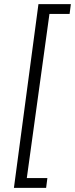

<svg xmlns="http://www.w3.org/2000/svg" viewBox="-20 -743 361 924"><path d="M47 161H202L208 114H109L218 -676H315L321 -723H165Z"/></svg>

Font: United Sans ExtraLight
Style: Italic
Weight: 200
Italic angle: -8°
Designer: Pablo Impallari, Rodrigo Fuenzalida (Modified by Dan O. Williams)
Version: Version 1.000;PS 001.000;hotconv 1.0.88;makeotf.lib2.5.64775